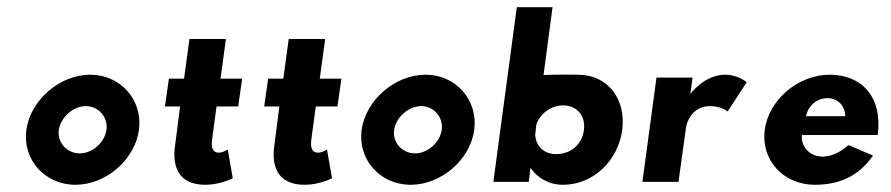

<svg xmlns="http://www.w3.org/2000/svg" viewBox="-20 -504 2468 532"><path d="M143 -144C148 -178 182 -210 218 -210C254 -210 280 -178 275 -144C270 -110 237 -79 201 -79C165 -79 138 -110 143 -144ZM53 -144C42 -62 104 8 189 8C274 8 354 -62 365 -144C376 -226 315 -297 230 -297C145 -297 64 -226 53 -144Z M490 -286H448L437 -209H479L465 -100C458 -50 469 8 549 8C590 8 625 -10 625 -10L611 -90C611 -90 599 -81 586 -81C570 -81 564 -94 568 -120L580 -209H640L651 -286H591L606 -396H505Z M765 -286H723L712 -209H754L740 -100C733 -50 744 8 824 8C865 8 900 -10 900 -10L886 -90C886 -90 874 -81 861 -81C845 -81 839 -94 843 -120L855 -209H915L926 -286H866L881 -396H780Z M1072 -144C1077 -178 1111 -210 1147 -210C1183 -210 1209 -178 1204 -144C1199 -110 1166 -79 1130 -79C1094 -79 1067 -110 1072 -144ZM982 -144C971 -62 1033 8 1118 8C1203 8 1283 -62 1294 -144C1305 -226 1244 -297 1159 -297C1074 -297 993 -226 982 -144Z M1598 -144C1593 -104 1562 -77 1521 -77C1487 -77 1465 -99 1463 -130L1466 -158C1476 -190 1508 -212 1540 -212C1578 -212 1603 -184 1598 -144ZM1347 0H1445L1450 -39C1468 -12 1500 8 1540 8C1625 8 1693 -60 1704 -144C1715 -228 1666 -297 1581 -297C1564 -297 1525 -298 1486 -296L1511 -484H1412Z M1899 -289H1799L1760 0H1860L1881 -152C1882 -160 1895 -210 1947 -210C1980 -210 1996 -195 1996 -195L2049 -276C2049 -276 2026 -297 1989 -297C1932 -297 1893 -244 1893 -244Z M2213 -182C2218 -206 2239 -232 2273 -232C2302 -232 2322 -210 2322 -182ZM2331 -102C2258 -38 2196 -82 2202 -130H2412C2426 -236 2367 -297 2279 -297C2192 -297 2110 -228 2099 -144C2088 -60 2151 8 2238 8C2303 8 2358 -14 2399 -73Z"/></svg>

Font: Hussar Tani
Style: Kurs
Weight: 700
Foundry: Cannot Into Space Fonts
Version: Version 0.92